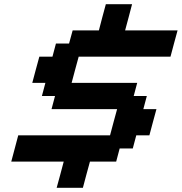

<svg xmlns="http://www.w3.org/2000/svg" viewBox="-20 -895 866 915"><path d="M250 0H375Q380.4 -21 391.6 -62.5Q402.8 -104 408.7 -125H533.7L550.3 -187.5H612.8L629.4 -250H691.9Q697.3 -270.5 708.5 -312.3Q719.7 -354 725.6 -375H663.1L679.7 -437.5H617.2L633.8 -500H321.3Q326.7 -520.5 337.9 -562.3Q349.1 -604 355 -625H792.5Q797.9 -645.5 809.1 -687.3Q820.3 -729 826.2 -750H576.2Q582 -771 593 -812.5Q604 -854 609.4 -875H484.4Q478.5 -854 467.5 -812.5Q456.5 -771 451.2 -750H326.2L309.1 -687.5H246.6L230 -625H167.5Q161.6 -604 150.4 -562.3Q139.2 -520.5 133.8 -500H196.3L179.7 -437.5H242.2L225.6 -375H538.1Q532.2 -354 521 -312.3Q509.8 -270.5 504.4 -250H66.9Q61.5 -229 50.3 -187.3Q39.1 -145.5 33.7 -125H283.7Q278.3 -104 267.1 -62.5Q255.9 -21 250 0Z"/></svg>

Font: Faithful 32x
Style: Oblique
Weight: 400
Foundry: Faithful Resource Pack
Version: Version 1.0; January 27, 2023